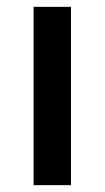

<svg xmlns="http://www.w3.org/2000/svg" viewBox="-20 -540 305 560"><path d="M78 0V-520H187V0Z"/></svg>

Font: IBM Plex Sans Hebrew Medm
Style: Regular
Weight: 500
Designer: Mike Abbink, Paul van der Laan, Pieter van Rosmalen, Yanek Iontef
Foundry: Bold Monday
Version: Version 1.3